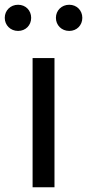

<svg xmlns="http://www.w3.org/2000/svg" viewBox="-45 -787 366 807"><path d="M92 0H184V-543H92ZM31 -657C63 -657 86 -681 86 -712C86 -743 63 -767 31 -767C-1 -767 -25 -743 -25 -712C-25 -681 -1 -657 31 -657ZM246 -657C278 -657 301 -681 301 -712C301 -743 278 -767 246 -767C214 -767 190 -743 190 -712C190 -681 214 -657 246 -657Z"/></svg>

Font: Noto Sans HK
Style: Regular
Weight: 400
Designer: Ryoko NISHIZUKA 西塚涼子 (kana, bopomofo & ideographs); Paul D. Hunt (Latin, Greek & Cyrillic); Sandoll Communications 산돌커뮤니
Foundry: Adobe
Version: Version 2.004;hotconv 1.0.118;makeotfexe 2.5.65603